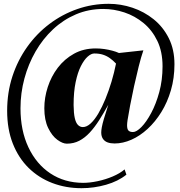

<svg xmlns="http://www.w3.org/2000/svg" viewBox="-20 -737 944 1007"><path d="M17.5 -156Q17.5 -252 45.2 -336.8Q73 -421.5 122.8 -491.2Q172.5 -561 239.5 -611.5Q306.5 -662 385.5 -689.5Q464.5 -717 550 -717Q613.5 -717 674.8 -696.5Q736 -676 785.8 -636Q835.5 -596 865.2 -536.8Q895 -477.5 895 -400Q895 -327.5 876.5 -264Q858 -200.5 826.2 -149.2Q794.5 -98 754.2 -61Q714 -24 669.2 -4.2Q624.5 15.5 581 15.5Q560 15.5 544.2 9.8Q528.5 4 519.8 -9Q511 -22 511 -42.5Q511 -53 514 -69.8Q517 -86.5 525.2 -114.5Q533.5 -142.5 548 -187.5Q523.5 -143.5 499.8 -106.2Q476 -69 450.5 -41.5Q425 -14 395.8 1.2Q366.5 16.5 330.5 16.5Q308.5 16.5 280.8 -3.8Q253 -24 232.8 -65.5Q212.5 -107 212.5 -169.5Q212.5 -225 230.5 -280.5Q248.5 -336 283.2 -381.8Q318 -427.5 368 -455.2Q418 -483 482 -483Q505 -483 527.2 -479.8Q549.5 -476.5 569.2 -471.2Q589 -466 604 -459L732 -473Q720 -438.5 707.5 -388.5Q695 -338.5 683.2 -285Q671.5 -231.5 662.5 -184Q653.5 -136.5 649 -107Q648 -99 647.2 -92.5Q646.5 -86 646.5 -80.5Q646.5 -59 654.2 -51.8Q662 -44.5 677.5 -44.5Q696 -44.5 722 -71Q748 -97.5 773.2 -144.8Q798.5 -192 815.5 -254.5Q832.5 -317 832.5 -389Q832.5 -466 805.2 -522.5Q778 -579 732.8 -616.2Q687.5 -653.5 632.5 -671.8Q577.5 -690 522 -690Q445 -690 378.5 -661.8Q312 -633.5 258.2 -583.2Q204.5 -533 166.5 -467Q128.5 -401 108 -325Q87.5 -249 87.5 -169Q87.5 -52.5 129 35.5Q170.5 123.5 244.2 172.5Q318 221.5 415.5 222Q451 222 492.2 213.2Q533.5 204.5 571.2 188.5Q609 172.5 633.5 151.5L643 179Q599.5 214 536.2 232Q473 250 407.5 250Q325.5 250 254.5 223Q183.5 196 130.2 143.8Q77 91.5 47.2 16Q17.5 -59.5 17.5 -156ZM366 -186Q366.5 -143 372.2 -117.8Q378 -92.5 389 -81.5Q400 -70.5 414.5 -70.5Q435 -70.5 455.8 -89.8Q476.5 -109 496 -142.2Q515.5 -175.5 533 -218.2Q550.5 -261 564.8 -308.5Q579 -356 588.5 -403.5Q572.5 -420.5 556 -432.2Q539.5 -444 520 -450.2Q500.5 -456.5 474.5 -456.5Q458.5 -456.5 440 -440.2Q421.5 -424 404.5 -390.8Q387.5 -357.5 376.8 -306.5Q366 -255.5 366 -186Z"/></svg>

Font: Merriweather 144pt Black
Style: Italic
Weight: 900
Italic angle: -7.8°
Version: Version 2.101